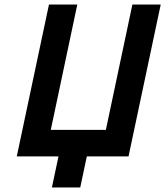

<svg xmlns="http://www.w3.org/2000/svg" viewBox="-20 -690 729 847"><path d="M54 0H238L209 137H334L363 0H547L689 -670H564L447 -117H204L321 -670H196Z"/></svg>

Font: LT Wave Mono Bold
Style: Italic
Weight: 700
Designer: Daniel Lyons
Version: Version 2.5 (Glyphs App)